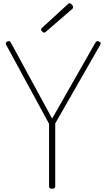

<svg xmlns="http://www.w3.org/2000/svg" viewBox="-20 -1148 655 1182"><path d="M301 14Q282 14 282 -1V-386L18 -872Q14 -880 16 -884.5Q18 -889 26 -893Q37 -897 41 -893.5Q45 -890 51 -878L301 -418L563 -878Q570 -890 575 -893.5Q580 -897 588 -893Q598 -889 599.5 -884.5Q601 -880 597 -872L320 -388V-1Q320 14 301 14ZM252 -947Q247 -947 240 -953.5Q233 -960 233 -965Q233 -967 233.5 -970Q234 -973 237 -975L395 -1120Q399 -1123 401 -1125.5Q403 -1128 407 -1128Q412 -1128 417.5 -1124Q423 -1120 426.5 -1114.5Q430 -1109 430 -1104Q430 -1101 429.5 -1099Q429 -1097 426 -1094L263 -953Q259 -950 257 -948.5Q255 -947 252 -947Z"/></svg>

Font: Playwrite HR Lijeva Thin
Style: Regular
Weight: 250
Designer: Veronika Burian, José Scaglione
Foundry: TypeTogether
Version: Version 1.002